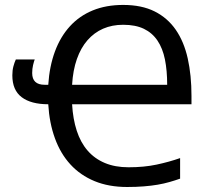

<svg xmlns="http://www.w3.org/2000/svg" viewBox="-20 -745 848 775"><path d="M174.8 -402.8Q179.7 -478 201.9 -537.6Q224.1 -597.2 262.2 -638.9Q300.3 -680.7 354.2 -702.9Q408.2 -725.1 477.1 -725.1Q551.8 -725.1 604 -699Q656.2 -672.9 689.5 -624.8Q722.7 -576.7 737.8 -509Q752.9 -441.4 752.9 -357.9V-324.2H271Q274.4 -264.6 289.8 -217.3Q305.2 -169.9 333.5 -137.2Q361.8 -104.5 403.1 -87.2Q444.3 -69.8 499 -69.8Q561.5 -69.8 612.1 -80.6Q662.6 -91.3 707 -106.9V-23.9Q686.5 -16.6 664.3 -10.3Q642.1 -3.9 616.5 0.5Q590.8 4.9 560.5 7.3Q530.3 9.8 493.2 9.8Q418.9 9.8 361.6 -13.9Q304.2 -37.6 264.2 -81.3Q224.1 -125 201.7 -186.8Q179.2 -248.5 174.8 -324.2Q105 -324.2 67.4 -352.8Q29.8 -381.3 29.8 -440.9Q29.8 -461.4 34.2 -477.5Q38.6 -493.7 43.9 -504.9H120.1Q117.2 -497.6 113.5 -482.4Q109.9 -467.3 109.9 -450.2Q109.9 -402.8 160.2 -402.8ZM477.1 -645Q432.6 -645 396.2 -629.2Q359.9 -613.3 333 -582.5Q306.2 -551.8 290.3 -506.6Q274.4 -461.4 271 -402.8H654.8Q654.8 -460 645.8 -504.9Q636.7 -549.8 615.7 -581.1Q594.7 -612.3 560.8 -628.7Q526.9 -645 477.1 -645Z"/></svg>

Font: Droid Sans
Style: Regular
Weight: 400
Foundry: Ascender Corporation
Version: Version 1.00 build 114